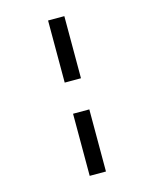

<svg xmlns="http://www.w3.org/2000/svg" viewBox="-130 -847 861 1072"><g transform="rotate(-15 300.0 -311.0)"><path d="M347 -401V-760H253V-401ZM347 138V-221H253V138Z"/></g></svg>

Font: IBM Mono Medium
Style: Regular
Weight: 500
Monospace: yes
Designer: Mike Abbink, Paul van der Laan, Pieter van Rosmalen
Foundry: Bold Monday
Version: Version 2.3